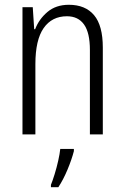

<svg xmlns="http://www.w3.org/2000/svg" viewBox="-20 -562 521 803"><path d="M268 -542Q337 -542 373.5 -498.5Q410 -455 410 -363V0H356V-353Q356 -425 331.5 -459.5Q307 -494 260 -494Q197 -494 162.5 -444.5Q128 -395 128 -294V0H74V-532H117L123 -440H127Q143 -482 178.5 -512Q214 -542 268 -542ZM289 70Q280 105 262.5 147Q245 189 224 221H193V211Q200 194 208.5 166.5Q217 139 223.5 110Q230 81 232 61H289Z"/></svg>

Font: Noto Sans Khmer UI Condensed Light
Style: Regular
Weight: 300
Width: 3
Designer: Danh Hong and the Monotype Design Team
Foundry: Monotype Imaging Inc.
Version: Version 2.002; ttfautohint (v1.8.4.7-5d5b)